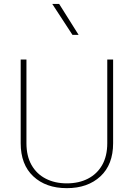

<svg xmlns="http://www.w3.org/2000/svg" viewBox="-20 -953 682 978"><path d="M526.4 -649.9V-223.6Q526.4 -158.2 500.5 -112.5Q474.6 -66.9 428.2 -43Q381.8 -19 320.3 -19Q259.3 -19 212.9 -43Q166.5 -66.9 140.6 -112.5Q114.7 -158.2 114.7 -223.6V-649.9H85.4V-223.6Q85.4 -114.7 149.7 -54.7Q213.9 5.4 320.3 5.4Q426.8 5.4 491.5 -54.7Q556.2 -114.7 556.2 -223.6V-649.9ZM380.4 -775.4 281.2 -933.1H246.1L349.1 -775.4Z"/></svg>

Font: Estedad-FD VF
Style: Regular
Weight: 100
Designer: Amin Abedi
Version: Version 7.3